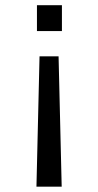

<svg xmlns="http://www.w3.org/2000/svg" viewBox="-20 -548 373 728"><path d="M129.9 -334.5H202.1L213.9 159.7H118.2ZM214.8 -528.3V-430.2H120.1V-528.3Z"/></svg>

Font: Arial
Style: Regular
Weight: 400
Designer: Steve Matteson
Foundry: Ascender Corporation
Version: Version 2.00.3